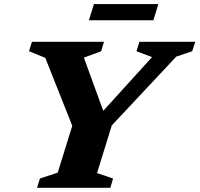

<svg xmlns="http://www.w3.org/2000/svg" viewBox="-20 -898 954 918"><path d="M707 -625 632.5 -653 646.5 -698H913.5L899 -653L823 -627.5L514.5 -298.5L444 -70.5L520.5 -44.5L507.5 0H157L171 -44.5L256 -72.5L325.5 -296.5L196.5 -621.5L119 -653L132.5 -698H477L463.5 -653L381 -622.5L485 -337H445.5ZM405 -801 429 -878.5H737L713.5 -801Z"/></svg>

Font: Newsreader 9pt
Style: Bold Italic
Weight: 700
Italic angle: -17°
Designer: Hugues Gentile
Foundry: Production Type
Version: Version 1.003